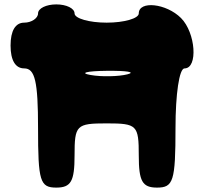

<svg xmlns="http://www.w3.org/2000/svg" viewBox="-20 -903 929 873"><path d="M153 -842C153 -820 123 -800 90 -800C50 -800 28 -763 28 -696C28 -629 50 -592 90 -592C139 -592 153 -533 153 -321C153 -79 162 -50 236 -50C303 -50 319 -79 319 -196C319 -334 327 -342 465 -342C603 -342 611 -334 611 -196C611 -79 627 -50 694 -50C768 -50 778 -79 778 -321C778 -475 795 -592 819 -592C881 -592 870 -754 803 -821C736 -888 611 -901 611 -842C611 -819 544 -800 465 -800C386 -800 319 -819 319 -842C319 -865 282 -883 236 -883C190 -883 153 -865 153 -842ZM559 -565C520 -555 442 -553 392 -562C340 -571 373 -580 465 -581C557 -582 599 -575 559 -565Z"/></svg>

Font: Hussar Skorodowane
Style: Bold
Weight: 700
Foundry: Cannot Into Space Fonts
Version: Version 0.892